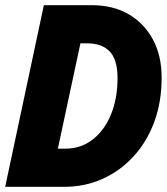

<svg xmlns="http://www.w3.org/2000/svg" viewBox="-23 -720 643 740"><path d="M-3 0 146 -700H331Q413 -700 473 -665Q533 -630 566.5 -567.5Q600 -505 600 -421Q600 -327 571.5 -250Q543 -173 491.5 -117Q440 -61 372 -30.5Q304 0 226 0ZM313 -553H287L200 -147H229Q289 -147 334.5 -182.5Q380 -218 405 -279.5Q430 -341 430 -419Q430 -490 400 -521.5Q370 -553 313 -553Z"/></svg>

Font: Red Hat Mono
Style: Bold Italic
Weight: 700
Italic angle: -12°
Monospace: yes
Designer: Pentagram, MCKL
Foundry: Pentagram, MCKL
Version: Version 1.023; ttfautohint (v1.8.3)